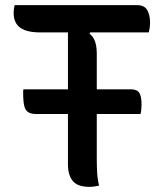

<svg xmlns="http://www.w3.org/2000/svg" viewBox="-20 -720 640 746"><path d="M71 -373H488Q512 -373 521 -359.5Q530 -346 530 -314Q530 -304 529 -294.5Q528 -285 526 -277H121Q102 -277 90.5 -283.5Q79 -290 74.5 -307.5Q70 -325 70 -359Q70 -363 70 -366.5Q70 -370 71 -373ZM37 -700H513Q541 -700 552 -681Q563 -662 563 -633Q563 -621 561.5 -611Q560 -601 558 -594H138Q99 -594 76 -603Q53 -612 43 -629Q33 -646 33 -669Q33 -678 34 -685.5Q35 -693 37 -700ZM365 1Q356 3 347.5 4.5Q339 6 327 6Q282 6 263 -16.5Q244 -39 244 -82Q244 -149 244 -216Q244 -283 244 -349.5Q244 -416 244 -483.5Q244 -551 244 -618H340L328 -589Q338 -581 344 -570.5Q350 -560 353 -545.5Q356 -531 356 -514Q356 -447 356 -378.5Q356 -310 356 -240.5Q356 -171 356 -100Q356 -75 357.5 -49Q359 -23 365 1Z"/></svg>

Font: Recursive Monospace Casual Medium
Style: Regular
Weight: 500
Version: Version 1.047